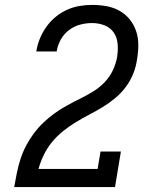

<svg xmlns="http://www.w3.org/2000/svg" viewBox="-20 -763 640 783"><path d="M38 0V-1Q43 -29 48.5 -56.5Q54 -84 63 -112.5Q72 -141 85.5 -167Q99 -193 117 -217.5Q135 -242 157 -263Q179 -284 203.5 -301.5Q228 -319 254.5 -333.5Q281 -348 307.5 -361Q334 -374 360 -390Q386 -406 407 -428Q428 -450 440.5 -477Q453 -504 458 -532Q458 -533 458 -533Q458 -533 458 -534Q462 -560 459.5 -586Q457 -612 443 -631.5Q429 -651 405.5 -660Q382 -669 355 -669Q331 -669 306.5 -662.5Q282 -656 261 -640Q240 -624 227.5 -601Q215 -578 211 -553H128Q132 -579 142 -604Q152 -629 168 -652Q184 -675 205.5 -693Q227 -711 252 -722.5Q277 -734 303.5 -738.5Q330 -743 355 -743Q385 -743 413.5 -738Q442 -733 466.5 -719.5Q491 -706 508.5 -684.5Q526 -663 535 -636.5Q544 -610 544 -580.5Q544 -551 539 -522Q535 -492 523.5 -463Q512 -434 493.5 -409Q475 -384 450.5 -363.5Q426 -343 399 -326.5Q372 -310 344 -295.5Q316 -281 289 -264.5Q262 -248 237 -228Q212 -208 192 -183.5Q172 -159 158.5 -131Q145 -103 137 -74H378L390 -145H473L449 0Z"/></svg>

Font: Iosevka Curly Slab Extended
Style: Italic
Weight: 400
Width: 7
Italic angle: -9°
Monospace: yes
Designer: Belleve Invis
Foundry: Belleve Invis
Version: Version 11.1.0; ttfautohint (v1.8.3)